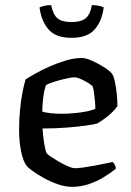

<svg xmlns="http://www.w3.org/2000/svg" viewBox="-20 -725 509 745"><path d="M260.5 0Q233.5 0 204.5 -10Q175.5 -20.1 149.6 -34.5Q123.8 -49 105.9 -62Q88 -75 83.2 -81.8Q70 -98.5 62 -137.3Q54 -176.1 54 -219.6Q54 -260.8 57.7 -298.4Q61.3 -336 67.3 -366.8Q73.3 -397.5 79.5 -417.2Q93.5 -426.2 118.3 -440.1Q143 -454 173.6 -467.5Q204.1 -480.9 236.2 -490.5Q268.3 -500 297 -500Q313 -500 337.5 -489.1Q362 -478.2 384.5 -463.8Q406.9 -449.5 414.9 -438.5Q421.1 -430.5 425.7 -408.3Q430.4 -386 433.1 -360Q435.9 -333.9 435.5 -313Q425.1 -298.2 410.4 -284.7Q395.6 -271.3 380.9 -261.2Q366.3 -251 356.2 -245.5Q346.2 -242.5 315.2 -238Q284.1 -233.5 240 -230Q195.9 -226.5 145.1 -226.5Q146.9 -193.6 152 -164.8Q157.1 -136 161.8 -129Q165.9 -124.9 179.6 -115.6Q193.3 -106.4 210.3 -96.5Q227.4 -86.6 244.2 -79.5Q261.1 -72.3 271.8 -72.3Q284 -72.3 304.4 -75.3Q324.9 -78.3 347.5 -82.4Q370 -86.5 388.9 -90.5Q407.7 -94.5 416.7 -96.5Q420.7 -93 425 -86.3Q429.2 -79.5 429.5 -70.1Q409.5 -54.1 382.8 -37.7Q356 -21.2 324.7 -10.6Q293.5 0 260.5 0ZM218.1 -283.6Q242.7 -283.6 268.9 -286Q295 -288.4 316.9 -292.8Q338.8 -297.2 349.7 -303Q350.2 -315.1 348.4 -333.1Q346.6 -351.1 344.5 -367.2Q342.4 -383.2 339.7 -388.8Q338 -393 324.5 -401.7Q310.9 -410.5 295 -417.7Q279 -424.9 267.8 -424.9Q258.1 -424.9 235.5 -419.8Q212.8 -414.8 190.5 -407.8Q168.2 -400.9 158.2 -394.6Q153.8 -382.7 150.5 -364.9Q147.3 -347 145.7 -327.7Q144.1 -308.5 144.1 -292Q155 -288 176.5 -285.8Q198 -283.6 218.1 -283.6ZM257.4 -578.2Q196 -578.2 167.8 -611.4Q139.7 -644.6 133.5 -696.2Q139.7 -699.2 151.4 -702.2Q163.1 -705.2 178.4 -705.2Q186.4 -667 203.9 -653.2Q221.4 -639.4 257.4 -639.4Q293.4 -639.4 311.4 -653.2Q329.4 -667 336.6 -705.2Q353.3 -705.2 365.2 -702.2Q377.1 -699.2 382.4 -696.2Q375.4 -642.3 346.8 -610.3Q318.3 -578.2 257.4 -578.2Z"/></svg>

Font: Texturina Medium
Style: Regular
Weight: 500
Designer: Guillermo Torres Carreño
Foundry: Omnibus-Type
Version: Version 1.003